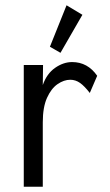

<svg xmlns="http://www.w3.org/2000/svg" viewBox="-20 -706 415 727"><path d="M70 1V-460H143L142 -384Q157 -427 188.5 -449Q220 -471 253 -471Q312 -471 348 -419L320 -354Q300 -380 283 -392Q266 -404 246 -404Q222 -404 198 -387.5Q174 -371 158 -335.5Q142 -300 142 -243V1ZM209 -506 169 -529 232 -686 292 -650Z"/></svg>

Font: Inconsolata Condensed Medium
Style: Regular
Weight: 500
Width: 3
Monospace: yes
Designer: Raph Levien, Cyreal, Brenton Simpson
Foundry: Raph Levien, Cyreal, Google
Version: Version 3.100; ttfautohint (v1.8.4.7-5d5b)